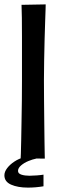

<svg xmlns="http://www.w3.org/2000/svg" viewBox="-34 -722 288 874"><path d="M64 -700 174 -702Q174 -702 173.5 -680.5Q173 -659 171.5 -622.5Q170 -586 169 -541Q168 -496 167 -448.5Q166 -401 166 -357Q166 -314 166.5 -265Q167 -216 167.5 -169Q168 -122 168.5 -83.5Q169 -45 169.5 -22.5Q170 0 170 0L60 -1Q60 -1 61 -23.5Q62 -46 62.5 -84Q63 -122 64 -168.5Q65 -215 65.5 -264Q66 -313 66 -355Q66 -402 66 -453.5Q66 -505 66 -553.5Q66 -602 65.5 -640.5Q65 -679 64 -700ZM93 132Q47 132 16.5 118.5Q-14 105 -14 76Q-14 60 -1.5 43.5Q11 27 31.5 13.5Q52 0 75 -6L131 0Q115 3 95.5 11Q76 19 62 31Q48 43 48 56Q48 68 63.5 73Q79 78 100 78Q114 78 133.5 76.5Q153 75 164 73V126Q146 129 128.5 130.5Q111 132 93 132Z"/></svg>

Font: Truculenta SemiBold
Style: Regular
Weight: 600
Version: Version 1.002